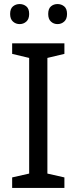

<svg xmlns="http://www.w3.org/2000/svg" viewBox="-20 -928 379 948"><path d="M298 0H40V-52L124 -71V-642L40 -662V-714H298V-662L214 -642V-71L298 -52ZM30 -859Q30 -885 44 -896.5Q58 -908 77 -908Q96 -908 110 -896.5Q124 -885 124 -859Q124 -834 110 -821.5Q96 -809 77 -809Q58 -809 44 -821.5Q30 -834 30 -859ZM218 -859Q218 -885 231.5 -896.5Q245 -908 264 -908Q283 -908 297 -896.5Q311 -885 311 -859Q311 -834 297 -821.5Q283 -809 264 -809Q245 -809 231.5 -821.5Q218 -834 218 -859Z"/></svg>

Font: Noto Sans Old Permic
Style: Regular
Weight: 400
Designer: Monotype Design Team
Foundry: Monotype Imaging Inc.
Version: Version 2.001; ttfautohint (v1.8.4.7-5d5b)